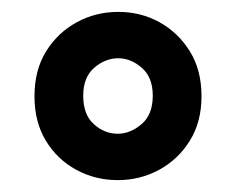

<svg xmlns="http://www.w3.org/2000/svg" viewBox="-20 -732 397 323"><path d="M178 -429Q140 -429 108 -446.5Q76 -464 57 -495.5Q38 -527 38 -570Q38 -614 57.5 -645.5Q77 -677 109 -694.5Q141 -712 179 -712Q217 -712 248.5 -694.5Q280 -677 299.5 -645.5Q319 -614 319 -570Q319 -527 299.5 -495.5Q280 -464 248 -446.5Q216 -429 178 -429ZM178 -507Q199 -507 218 -523Q237 -539 237 -571Q237 -602 218.5 -618Q200 -634 179 -634Q157 -634 138.5 -618Q120 -602 120 -571Q120 -539 138 -523Q156 -507 178 -507Z"/></svg>

Font: DM Sans 9pt 36pt SemiBold
Style: Regular
Weight: 600
Version: Version 4.004;gftools[0.9.30]